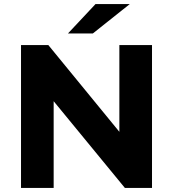

<svg xmlns="http://www.w3.org/2000/svg" viewBox="-20 -921 848 941"><path d="M725 -700V0H592L243 -425V0H83V-700H217L565 -275V-700ZM448 -901H616L435 -757H313Z"/></svg>

Font: Montserrat-Bold
Style: Bold
Weight: 700
Version: Version 7.200